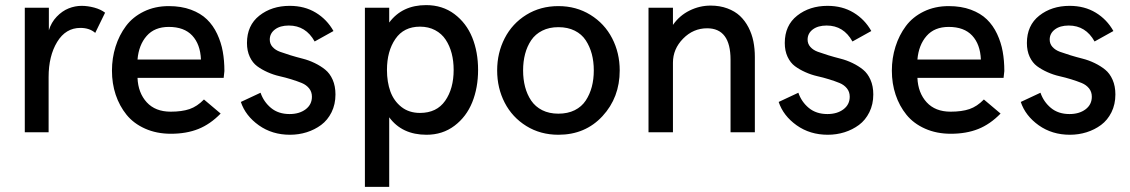

<svg xmlns="http://www.w3.org/2000/svg" viewBox="-20 -518 4425 752"><path d="M77.1 0V-487.8H171.4V-399.4Q180.7 -430.2 202.1 -452.6Q223.6 -475.1 248.8 -485.1Q273.9 -495.1 299.8 -495.1Q323.2 -495.1 348.9 -488.3Q374.5 -481.4 391.6 -468.3L353 -389.2Q330.6 -408.7 294.9 -408.7Q237.3 -408.7 203.9 -353.8Q170.4 -298.8 170.4 -216.3V0Z M649.4 5.9Q593.3 5.9 548.3 -14.2Q503.4 -34.2 475.6 -68.6Q447.8 -103 433.1 -147Q418.5 -190.9 418.5 -241.2Q418.5 -290.5 432.6 -335.4Q446.8 -380.4 473.4 -416Q500 -451.7 543.5 -472.9Q586.9 -494.1 641.1 -494.1Q689.9 -494.1 728 -480Q766.1 -465.8 790.5 -442.1Q814.9 -418.5 830.6 -385Q846.2 -351.6 852.5 -316.2Q858.9 -280.8 858.9 -239.7L856 -212.9H518.6Q521 -154.3 554.7 -117.4Q588.4 -80.6 648.4 -80.6Q692.4 -80.6 722.4 -90.8Q752.4 -101.1 778.8 -128.4L844.2 -73.2Q803.2 -31.2 756.6 -12.7Q710 5.9 649.4 5.9ZM518.6 -284.7H767.1Q764.6 -344.7 732.9 -378.7Q701.2 -412.6 641.1 -412.6Q585.4 -412.6 554.4 -377.2Q523.4 -341.8 518.6 -284.7Z M1115.7 9.8Q1045.9 9.8 993.7 -27.3Q941.4 -64.5 923.3 -118.7L1000.5 -154.8Q1012.7 -119.1 1041.5 -95.2Q1070.3 -71.3 1114.3 -71.3Q1152.3 -71.3 1177 -89.8Q1201.7 -108.4 1201.7 -139.2Q1201.7 -158.2 1190.7 -171.9Q1179.7 -185.5 1161.9 -192.9Q1144 -200.2 1121.1 -207.3Q1098.1 -214.4 1074.5 -219.7Q1050.8 -225.1 1027.8 -235.4Q1004.9 -245.6 987.1 -258.8Q969.2 -272 958.3 -295.4Q947.3 -318.8 947.3 -349.6Q947.3 -418.5 995.8 -456.8Q1044.4 -495.1 1114.7 -495.1Q1172.9 -495.1 1216.8 -468.5Q1260.7 -441.9 1286.1 -396.5L1212.4 -355.5Q1177.7 -418 1111.3 -418Q1077.1 -418 1056.9 -402.6Q1036.6 -387.2 1036.6 -362.8Q1036.6 -346.2 1047.6 -334Q1058.6 -321.8 1076.7 -315.2Q1094.7 -308.6 1117.9 -301.5Q1141.1 -294.4 1165.3 -288.3Q1189.5 -282.2 1212.6 -271Q1235.8 -259.8 1253.9 -245.1Q1272 -230.5 1283 -205.6Q1293.9 -180.7 1293.9 -147.9Q1293.9 -109.4 1278.6 -78.4Q1263.2 -47.4 1237.8 -28.6Q1212.4 -9.8 1181.2 0Q1149.9 9.8 1115.7 9.8Z M1409.2 213.9V-487.8H1504.4V-429.7Q1555.2 -498 1648.9 -498Q1712.9 -498 1759.8 -462.9Q1806.6 -427.7 1829.6 -371.1Q1852.5 -314.5 1852.5 -244.1Q1852.5 -174.3 1829.6 -117.4Q1806.6 -60.5 1760 -25.4Q1713.4 9.8 1650.4 9.8Q1554.7 9.8 1504.4 -58.6V213.9ZM1625 -75.7Q1690.4 -75.7 1723.6 -123.3Q1756.8 -170.9 1756.8 -244.1Q1756.8 -279.3 1749 -309.1Q1741.2 -338.9 1725.6 -362.5Q1710 -386.2 1684.1 -399.9Q1658.2 -413.6 1625 -413.6Q1561.5 -413.6 1528.6 -365.5Q1495.6 -317.4 1495.6 -244.1Q1495.6 -196.8 1509 -159.7Q1522.5 -122.6 1552.2 -99.1Q1582 -75.7 1625 -75.7Z M2167 9.8Q2096.7 9.8 2041.5 -24.4Q1986.3 -58.6 1956.8 -115.7Q1927.2 -172.9 1927.2 -242.2Q1927.2 -311 1956.8 -368.4Q1986.3 -425.8 2041.5 -460Q2096.7 -494.1 2167 -494.1Q2236.8 -494.1 2292.2 -460Q2347.7 -425.8 2377.4 -368.4Q2407.2 -311 2407.2 -242.2Q2407.2 -136.2 2339.8 -63.2Q2272.5 9.8 2167 9.8ZM2167 -72.8Q2203.6 -72.8 2231 -86.4Q2258.3 -100.1 2274.2 -124.3Q2290 -148.4 2297.9 -178Q2305.7 -207.5 2305.7 -242.2Q2305.7 -276.9 2297.9 -306.4Q2290 -335.9 2274.2 -360.1Q2258.3 -384.3 2231 -397.9Q2203.6 -411.6 2167 -411.6Q2130.9 -411.6 2103.8 -397.9Q2076.7 -384.3 2060.5 -360.4Q2044.4 -336.4 2036.6 -306.6Q2028.8 -276.9 2028.8 -242.2Q2028.8 -207.5 2036.6 -177.7Q2044.4 -147.9 2060.5 -124Q2076.7 -100.1 2103.8 -86.4Q2130.9 -72.8 2167 -72.8Z M2520 0V-487.8H2615.7V-420.4Q2641.1 -457 2680.7 -476.6Q2720.2 -496.1 2763.2 -496.1Q2799.3 -496.1 2828.9 -485.1Q2858.4 -474.1 2878.2 -455.6Q2897.9 -437 2911.4 -411.1Q2924.8 -385.3 2930.7 -356.2Q2936.5 -327.1 2936.5 -294.9V0H2841.3V-284.2Q2841.3 -407.2 2749.5 -407.2Q2695.3 -407.2 2655.5 -366.7Q2615.7 -326.2 2615.7 -272.5V0Z M3222.2 9.8Q3152.3 9.8 3100.1 -27.3Q3047.9 -64.5 3029.8 -118.7L3106.9 -154.8Q3119.1 -119.1 3147.9 -95.2Q3176.8 -71.3 3220.7 -71.3Q3258.8 -71.3 3283.4 -89.8Q3308.1 -108.4 3308.1 -139.2Q3308.1 -158.2 3297.1 -171.9Q3286.1 -185.5 3268.3 -192.9Q3250.5 -200.2 3227.5 -207.3Q3204.6 -214.4 3180.9 -219.7Q3157.2 -225.1 3134.3 -235.4Q3111.3 -245.6 3093.5 -258.8Q3075.7 -272 3064.7 -295.4Q3053.7 -318.8 3053.7 -349.6Q3053.7 -418.5 3102.3 -456.8Q3150.9 -495.1 3221.2 -495.1Q3279.3 -495.1 3323.2 -468.5Q3367.2 -441.9 3392.6 -396.5L3318.8 -355.5Q3284.2 -418 3217.8 -418Q3183.6 -418 3163.3 -402.6Q3143.1 -387.2 3143.1 -362.8Q3143.1 -346.2 3154.1 -334Q3165 -321.8 3183.1 -315.2Q3201.2 -308.6 3224.4 -301.5Q3247.6 -294.4 3271.7 -288.3Q3295.9 -282.2 3319.1 -271Q3342.3 -259.8 3360.4 -245.1Q3378.4 -230.5 3389.4 -205.6Q3400.4 -180.7 3400.4 -147.9Q3400.4 -109.4 3385 -78.4Q3369.6 -47.4 3344.2 -28.6Q3318.8 -9.8 3287.6 0Q3256.3 9.8 3222.2 9.8Z M3704.1 5.9Q3647.9 5.9 3603 -14.2Q3558.1 -34.2 3530.3 -68.6Q3502.4 -103 3487.8 -147Q3473.1 -190.9 3473.1 -241.2Q3473.1 -290.5 3487.3 -335.4Q3501.5 -380.4 3528.1 -416Q3554.7 -451.7 3598.1 -472.9Q3641.6 -494.1 3695.8 -494.1Q3744.6 -494.1 3782.7 -480Q3820.8 -465.8 3845.2 -442.1Q3869.6 -418.5 3885.3 -385Q3900.9 -351.6 3907.2 -316.2Q3913.6 -280.8 3913.6 -239.7L3910.6 -212.9H3573.2Q3575.7 -154.3 3609.4 -117.4Q3643.1 -80.6 3703.1 -80.6Q3747.1 -80.6 3777.1 -90.8Q3807.1 -101.1 3833.5 -128.4L3898.9 -73.2Q3857.9 -31.2 3811.3 -12.7Q3764.6 5.9 3704.1 5.9ZM3573.2 -284.7H3821.8Q3819.3 -344.7 3787.6 -378.7Q3755.9 -412.6 3695.8 -412.6Q3640.1 -412.6 3609.1 -377.2Q3578.1 -341.8 3573.2 -284.7Z M4170.4 9.8Q4100.6 9.8 4048.3 -27.3Q3996.1 -64.5 3978 -118.7L4055.2 -154.8Q4067.4 -119.1 4096.2 -95.2Q4125 -71.3 4168.9 -71.3Q4207 -71.3 4231.7 -89.8Q4256.3 -108.4 4256.3 -139.2Q4256.3 -158.2 4245.4 -171.9Q4234.4 -185.5 4216.6 -192.9Q4198.7 -200.2 4175.8 -207.3Q4152.8 -214.4 4129.2 -219.7Q4105.5 -225.1 4082.5 -235.4Q4059.6 -245.6 4041.7 -258.8Q4023.9 -272 4012.9 -295.4Q4002 -318.8 4002 -349.6Q4002 -418.5 4050.5 -456.8Q4099.1 -495.1 4169.4 -495.1Q4227.5 -495.1 4271.5 -468.5Q4315.4 -441.9 4340.8 -396.5L4267.1 -355.5Q4232.4 -418 4166 -418Q4131.8 -418 4111.6 -402.6Q4091.3 -387.2 4091.3 -362.8Q4091.3 -346.2 4102.3 -334Q4113.3 -321.8 4131.3 -315.2Q4149.4 -308.6 4172.6 -301.5Q4195.8 -294.4 4220 -288.3Q4244.1 -282.2 4267.3 -271Q4290.5 -259.8 4308.6 -245.1Q4326.7 -230.5 4337.6 -205.6Q4348.6 -180.7 4348.6 -147.9Q4348.6 -109.4 4333.3 -78.4Q4317.9 -47.4 4292.5 -28.6Q4267.1 -9.8 4235.8 0Q4204.6 9.8 4170.4 9.8Z"/></svg>

Font: HK Grotesk Medium
Style: Regular
Weight: 500
Designer: Alfredo Marco Pradil and Stefan Peev
Foundry: Hanken Design Co.
Version: Version 1.045;PS 001.045;hotconv 1.0.88;makeotf.lib2.5.64775